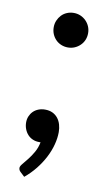

<svg xmlns="http://www.w3.org/2000/svg" viewBox="-76 -535 414 712"><g transform="rotate(10 131.0 -179.0)"><path d="M39.5 0ZM39.5 -64Q39.5 -76 44 -86.8Q48.5 -97.5 56.5 -105.5Q64.5 -113.5 76 -118Q87.5 -122.5 101 -122.5Q117 -122.5 129 -116.8Q141 -111 149 -101Q157 -91 161 -77.5Q165 -64 165 -49Q165 -26.5 158.5 -1.8Q152 23 139.5 47.2Q127 71.5 108.8 94.5Q90.5 117.5 67.5 136.5L51 121Q44.5 115 44.5 106.5Q44.5 100.5 52.5 91Q60.5 81.5 71 68.2Q81.5 55 91.2 38Q101 21 105 0H100Q86.5 0 75.5 -4.8Q64.5 -9.5 56.5 -18.2Q48.5 -27 44 -38.8Q39.5 -50.5 39.5 -64ZM79 -429Q79 -442.5 84 -454.2Q89 -466 97.5 -475Q106 -484 118 -489Q130 -494 143.5 -494Q157 -494 168.8 -489Q180.5 -484 189.5 -475Q198.5 -466 203.5 -454.2Q208.5 -442.5 208.5 -429Q208.5 -415 203.5 -403.2Q198.5 -391.5 189.5 -382.8Q180.5 -374 168.8 -369Q157 -364 143.5 -364Q130 -364 118 -369Q106 -374 97.5 -382.8Q89 -391.5 84 -403.2Q79 -415 79 -429Z"/></g></svg>

Font: Lato Medium
Style: Italic
Weight: 500
Italic angle: -7°
Designer: Lukasz Dziedzic
Foundry: tyPoland Lukasz Dziedzic
Version: Version 2.006; 2014-01-15